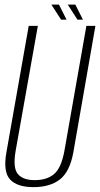

<svg xmlns="http://www.w3.org/2000/svg" viewBox="-20 -784 422 809"><path d="M121 4.5Q190.5 4.5 232.2 -27.8Q274 -60 289 -142L382 -675H344L251.5 -149Q238.5 -77 208.2 -51Q178 -25 126.5 -25Q76.5 -25 55 -51Q33.5 -77 46 -149L139.5 -675H101L7 -142Q-7.5 -60 22.5 -27.8Q52.5 4.5 121 4.5ZM306.5 -701H329.5L297.5 -764.5H265.5ZM237.5 -701H260.5L228.5 -764.5H196.5Z"/></svg>

Font: Anybody Condensed ExtraLight
Style: Italic
Weight: 250
Width: 3
Italic angle: -10°
Version: Version 1.113;gftools[0.9.25]